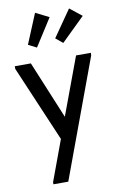

<svg xmlns="http://www.w3.org/2000/svg" viewBox="-103 -775 660 1071"><g transform="rotate(-10 227.0 -240.0)"><path d="M110 228 195 -2 12 -431V-446H103L238 -120L359 -446H443L442 -431L194 240H110ZM434 -657 301 -527 261 -560 366 -711ZM251 -682 152 -527 105 -551 175 -720Z"/></g></svg>

Font: Tilda Sans Medium
Style: Regular
Weight: 500
Designer: ParaType Ltd
Foundry: ParaType Ltd
Version: Version 1.009